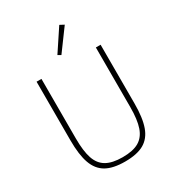

<svg xmlns="http://www.w3.org/2000/svg" viewBox="-230 -1115 1151 1262"><g transform="rotate(-30 345.5 -484.5)"><path d="M450 -965 331 -803 308 -816 418 -982ZM102 -733H139V-281Q139 -185 158 -128.5Q177 -72 222 -46Q267 -20 345 -20Q424 -20 468.5 -46Q513 -72 532.5 -128.5Q552 -185 552 -281V-733H588V-288Q588 -178 564.5 -112.5Q541 -47 488.5 -17Q436 13 345 13Q254 13 201.5 -17Q149 -47 125.5 -112.5Q102 -178 102 -288Z"/></g></svg>

Font: IBM Plex Sans JP ExtraLight
Style: Regular
Weight: 200
Designer: Mike Abbink; Paul van der Laan; Pieter van Rosmalen; Wujin Sim; Yejin Wi; Jinhee Kim; Boomi Park; Yona Kim; Kichan Ma
Foundry: Sandoll Inc.
Version: Version 1.001